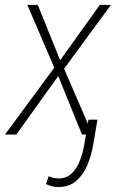

<svg xmlns="http://www.w3.org/2000/svg" viewBox="-38 -548 478 782"><path d="M115.7 -528.3 207 -302.7 368.7 -528.3 413.6 -527.8 223.1 -268.1 338.9 0H295.9L199.2 -238.3L28.3 0H-17.6L183.1 -272.5L73.2 -528.3ZM322.3 -60.5H358.9L341.3 43.5Q334.5 83 318.6 122.6Q302.7 162.1 273.2 188.2Q243.7 214.4 195.8 213.9Q182.6 213.4 171.6 210Q160.6 206.5 149.4 202.1L160.2 169.9Q169.4 173.8 179.4 176.3Q189.5 178.7 199.2 178.7Q233.9 179.2 255.4 157.2Q276.9 135.3 288.3 103.8Q299.8 72.3 304.7 43.5Z"/></svg>

Font: Roboto Condensed ExtraLight
Style: Italic
Weight: 250
Italic angle: -12°
Designer: Christian Robertson
Foundry: Google
Version: Version 3.008; 2023